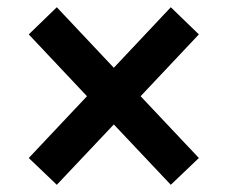

<svg xmlns="http://www.w3.org/2000/svg" viewBox="-20 -600 626 528"><path d="M136.2 -91.8 59.1 -165.5 219.2 -335.4 59.1 -505.4 136.2 -580.1 293 -413.6 449.7 -580.1 526.9 -505.4 366.7 -335.4 526.9 -165.5 449.7 -91.8 293 -257.8Z"/></svg>

Font: Caskaydia Cove SemiBold
Style: Regular
Weight: 600
Monospace: yes
Designer: Aaron Bell
Foundry: Saja Typeworks
Version: Version 4.300; ttfautohint (v1.8.3)